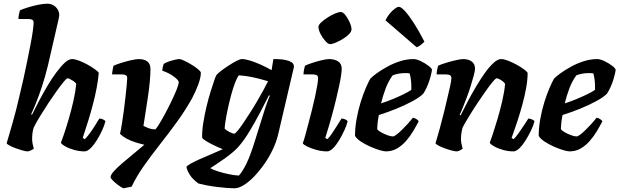

<svg xmlns="http://www.w3.org/2000/svg" viewBox="-20 -820 3355 1040"><path d="M131 0Q120 0 102 -5Q84 -10 65 -17Q46 -24 32 -31.5Q18 -39 16 -44Q21 -61 29.5 -90Q38 -119 48 -154Q58 -189 67 -224Q76 -259 82 -286Q95 -338 106.5 -390.5Q118 -443 128 -492Q138 -541 146 -582.5Q154 -624 158 -654Q162 -684 162 -697Q162 -709 154.5 -713Q147 -717 134 -717H80Q80 -731 83 -744Q86 -757 88 -764Q103 -771 130 -779.5Q157 -788 186.5 -794Q216 -800 236 -800Q264 -800 282.5 -781.5Q301 -763 301 -737Q301 -733 297.5 -716.5Q294 -700 287 -671L240 -467Q225 -405 207.5 -352Q190 -299 174.5 -261Q159 -223 149 -202L153 -198Q170 -233 191.5 -273.5Q213 -314 236.5 -354Q260 -394 284.5 -427Q309 -460 330.5 -480Q352 -500 370 -500Q386 -500 409.5 -491Q433 -482 456 -469Q479 -456 496 -443.5Q513 -431 515 -425Q512 -388 503.5 -343.5Q495 -299 483 -253.5Q471 -208 459 -169.5Q447 -131 438.5 -105Q430 -79 428 -73L439 -66Q450 -76 464.5 -95.5Q479 -115 493.5 -138Q508 -161 518 -178Q528 -178 538.5 -173Q549 -168 551 -163Q546 -142 533.5 -114.5Q521 -87 504.5 -60.5Q488 -34 470.5 -17Q453 0 438 0Q410 0 381.5 -8Q353 -16 333 -27.5Q313 -39 310 -47Q315 -59 326.5 -93Q338 -127 352 -174.5Q366 -222 377.5 -272.5Q389 -323 393 -366Q387 -375 377 -381.5Q367 -388 358.5 -392Q350 -396 346 -396Q341 -396 325.5 -377.5Q310 -359 288.5 -329Q267 -299 243.5 -263.5Q220 -228 198.5 -193Q177 -158 163 -130Q158 -115 156 -99.5Q154 -84 154 -67Q154 -55 156.5 -42Q159 -29 163 -15Q157 -10 147.5 -5.5Q138 -1 131 0Z M648 200Q632 192 616 179.5Q600 167 589.5 156Q579 145 579 140Q579 128 595.5 109Q612 90 639.5 66.5Q667 43 698.5 17Q730 -9 762 -36Q736 -42 711 -50Q686 -58 665 -69.5Q644 -81 630 -95Q635 -116 640.5 -150Q646 -184 651 -222.5Q656 -261 660 -297.5Q664 -334 666.5 -360.5Q669 -387 669 -396Q669 -409 661 -413Q653 -417 639 -417H587Q587 -422 588.5 -432Q590 -442 592 -451.5Q594 -461 595 -464Q610 -471 637 -479.5Q664 -488 691 -494Q718 -500 732 -500Q761 -500 778 -487Q795 -474 795 -446Q795 -416 791 -374Q787 -332 780 -287Q773 -242 767 -202.5Q761 -163 757 -138Q767 -133 779 -128Q791 -123 802 -121Q813 -119 820 -119Q824 -119 838 -141Q852 -163 870.5 -197Q889 -231 907 -268Q925 -305 936.5 -334Q948 -363 948 -375Q948 -381 940.5 -389Q933 -397 920 -406.5Q907 -416 891 -424Q875 -432 859 -437Q859 -445 862 -458Q865 -471 867 -474Q875 -480 892 -486Q909 -492 926 -496Q943 -500 950 -500Q960 -500 978.5 -491Q997 -482 1018 -469.5Q1039 -457 1053.5 -444.5Q1068 -432 1068 -426Q1068 -400 1053.5 -361Q1039 -322 1019 -285Q983 -221 938 -159Q893 -97 846.5 -38Q800 21 759.5 78.5Q719 136 693 191Z M1249 200Q1233 200 1208 198Q1183 196 1154.5 192.5Q1126 189 1100 184Q1074 179 1055 174Q1022 150 1007 125Q992 100 990 85Q992 78 1011.5 67Q1031 56 1060 43Q1089 30 1122.5 16Q1156 2 1187 -12Q1164 -21 1139 -33Q1114 -45 1095.5 -56.5Q1077 -68 1075 -75Q1074 -110 1081 -154Q1088 -198 1098.5 -242Q1109 -286 1120.5 -323Q1132 -360 1140.5 -384.5Q1149 -409 1152 -413Q1158 -421 1176 -435Q1194 -449 1217 -464Q1240 -479 1260 -489.5Q1280 -500 1290 -500Q1309 -500 1336 -491.5Q1363 -483 1393 -469.5Q1423 -456 1451 -440L1461 -500Q1471 -500 1489 -499.5Q1507 -499 1526.5 -495Q1546 -491 1559 -483Q1572 -475 1572 -460Q1572 -457 1571.5 -454Q1571 -451 1570 -448L1486 -89Q1477 -52 1458 -11.5Q1439 29 1413 66.5Q1387 104 1358.5 134Q1330 164 1301.5 182Q1273 200 1249 200ZM1274 131Q1294 109 1314.5 67Q1335 25 1357 -45L1416 -233Q1425 -258 1431.5 -276.5Q1438 -295 1442 -301L1437 -304Q1415 -260 1388 -209Q1361 -158 1333.5 -112Q1306 -66 1280 -35Q1266 -17 1245 1Q1224 19 1200.5 36Q1177 53 1155.5 67Q1134 81 1119 91Q1132 99 1160 108Q1188 117 1219.5 123.5Q1251 130 1274 131ZM1249 -96Q1254 -96 1267 -111.5Q1280 -127 1297.5 -153Q1315 -179 1335 -210Q1355 -241 1373.5 -273Q1392 -305 1407.5 -333Q1423 -361 1432 -380Q1382 -395 1345 -402.5Q1308 -410 1274 -412Q1264 -400 1253 -371Q1242 -342 1232 -305Q1222 -268 1214 -230.5Q1206 -193 1201.5 -164Q1197 -135 1197 -123Q1207 -113 1224 -104.5Q1241 -96 1249 -96Z M1752 0Q1723 0 1694 -8Q1665 -16 1644 -26.5Q1623 -37 1620 -44Q1626 -59 1633.5 -87Q1641 -115 1650.5 -150.5Q1660 -186 1669.5 -223.5Q1679 -261 1686.5 -296Q1694 -331 1698.5 -357.5Q1703 -384 1703 -397Q1703 -409 1695 -413Q1687 -417 1673 -417H1624Q1624 -430 1627 -443.5Q1630 -457 1632 -464Q1646 -471 1672 -479.5Q1698 -488 1723.5 -494Q1749 -500 1762 -500Q1793 -500 1812 -487Q1831 -474 1831 -448Q1831 -436 1828 -414Q1825 -392 1818 -359.5Q1811 -327 1801 -284.5Q1791 -242 1776.5 -189.5Q1762 -137 1742 -73L1753 -66Q1764 -76 1777.5 -96Q1791 -116 1805.5 -139Q1820 -162 1830 -178Q1840 -178 1850.5 -173Q1861 -168 1863 -163Q1858 -142 1845.5 -114.5Q1833 -87 1817 -60.5Q1801 -34 1784 -17Q1767 0 1752 0ZM1768 -581Q1757 -581 1742 -598Q1727 -615 1716 -636.5Q1705 -658 1705 -674Q1705 -685 1719.5 -698.5Q1734 -712 1755 -725.5Q1776 -739 1795.5 -747Q1815 -755 1826 -755Q1838 -755 1851.5 -737.5Q1865 -720 1874.5 -698Q1884 -676 1884 -661Q1884 -649 1870.5 -635Q1857 -621 1837 -609Q1817 -597 1798.5 -589Q1780 -581 1768 -581Z M2070 0Q2059 0 2035.5 -7Q2012 -14 1985 -26Q1958 -38 1935 -53Q1912 -68 1903 -84Q1903 -128 1911.5 -175.5Q1920 -223 1933.5 -266.5Q1947 -310 1961.5 -343.5Q1976 -377 1986 -394Q1996 -405 2020 -422.5Q2044 -440 2076.5 -458Q2109 -476 2146 -488Q2183 -500 2220 -500Q2236 -500 2259 -489Q2282 -478 2300.5 -464Q2319 -450 2320 -441Q2317 -421 2309.5 -395.5Q2302 -370 2292 -348Q2282 -326 2273 -313Q2255 -294 2214.5 -272Q2174 -250 2125.5 -230.5Q2077 -211 2032 -197Q2026 -164 2025 -150.5Q2024 -137 2023 -120Q2029 -112 2045 -103Q2061 -94 2079 -87.5Q2097 -81 2108 -81Q2115 -81 2127.5 -90.5Q2140 -100 2156 -115.5Q2172 -131 2187.5 -148Q2203 -165 2216 -182Q2225 -182 2235.5 -175Q2246 -168 2248 -163Q2235 -138 2218 -109.5Q2201 -81 2179 -56Q2157 -31 2130 -15.5Q2103 0 2070 0ZM2044 -260Q2078 -271 2108 -283.5Q2138 -296 2164 -308.5Q2190 -321 2208 -333Q2208 -338 2208 -343.5Q2208 -349 2208 -354Q2208 -372 2205.5 -390Q2203 -408 2199 -422Q2192 -424 2186 -424Q2180 -424 2173 -424Q2156 -424 2139 -421Q2122 -418 2107 -412Q2084 -381 2069 -341Q2054 -301 2044 -260ZM2237 -564 2068 -710Q2077 -729 2090.5 -745.5Q2104 -762 2118 -772.5Q2132 -783 2140 -783Q2153 -783 2174.5 -759Q2196 -735 2223 -693Q2250 -651 2279 -594Q2273 -588 2261.5 -578.5Q2250 -569 2237 -564Z M2455 0Q2444 0 2425.5 -5Q2407 -10 2388 -17Q2369 -24 2355 -31.5Q2341 -39 2339 -44Q2349 -76 2362 -123.5Q2375 -171 2388 -224Q2401 -277 2411 -322Q2415 -340 2418.5 -354.5Q2422 -369 2423.5 -380.5Q2425 -392 2425 -397Q2425 -408 2417.5 -412.5Q2410 -417 2394 -417H2345Q2345 -429 2348 -442.5Q2351 -456 2353 -464Q2368 -471 2395.5 -479.5Q2423 -488 2449.5 -494Q2476 -500 2489 -500Q2517 -500 2535 -487Q2553 -474 2553 -448Q2553 -436 2546 -410Q2539 -384 2529 -352Q2519 -320 2507 -288.5Q2495 -257 2485 -232.5Q2475 -208 2470 -199L2475 -195Q2492 -230 2513.5 -270.5Q2535 -311 2559 -351.5Q2583 -392 2607 -425.5Q2631 -459 2653.5 -479.5Q2676 -500 2694 -500Q2710 -500 2733 -491Q2756 -482 2779.5 -469Q2803 -456 2819.5 -443.5Q2836 -431 2838 -425Q2838 -388 2830 -343.5Q2822 -299 2809.5 -253.5Q2797 -208 2784.5 -169.5Q2772 -131 2762.5 -105Q2753 -79 2751 -73L2762 -66Q2773 -76 2787.5 -96.5Q2802 -117 2817 -139.5Q2832 -162 2842 -178Q2851 -178 2862 -173Q2873 -168 2875 -163Q2870 -142 2857 -114.5Q2844 -87 2827.5 -60.5Q2811 -34 2793.5 -17Q2776 0 2761 0Q2733 0 2704.5 -8Q2676 -16 2656 -27.5Q2636 -39 2633 -47Q2638 -60 2649.5 -94.5Q2661 -129 2675 -176Q2689 -223 2700.5 -273Q2712 -323 2716 -366Q2709 -376 2699.5 -382.5Q2690 -389 2682 -392.5Q2674 -396 2670 -396Q2665 -396 2649 -377Q2633 -358 2611.5 -327.5Q2590 -297 2566 -261Q2542 -225 2521 -190.5Q2500 -156 2486 -130Q2482 -116 2479.5 -100.5Q2477 -85 2477 -69Q2477 -55 2479.5 -41.5Q2482 -28 2486 -15Q2480 -10 2471.5 -5.5Q2463 -1 2455 0Z M3065 0Q3054 0 3030.5 -7Q3007 -14 2980 -26Q2953 -38 2930 -53Q2907 -68 2898 -84Q2898 -128 2906.5 -175.5Q2915 -223 2928.5 -266.5Q2942 -310 2956.5 -343.5Q2971 -377 2981 -394Q2991 -405 3015 -422.5Q3039 -440 3071.5 -458Q3104 -476 3141 -488Q3178 -500 3215 -500Q3231 -500 3254 -489Q3277 -478 3295.5 -464Q3314 -450 3315 -441Q3312 -421 3304.5 -395.5Q3297 -370 3287 -348Q3277 -326 3268 -313Q3250 -294 3209.5 -272Q3169 -250 3120.5 -230.5Q3072 -211 3027 -197Q3021 -164 3020 -150.5Q3019 -137 3018 -120Q3024 -112 3040 -103Q3056 -94 3074 -87.5Q3092 -81 3103 -81Q3110 -81 3122.5 -90.5Q3135 -100 3151 -115.5Q3167 -131 3182.5 -148Q3198 -165 3211 -182Q3220 -182 3230.5 -175Q3241 -168 3243 -163Q3230 -138 3213 -109.5Q3196 -81 3174 -56Q3152 -31 3125 -15.5Q3098 0 3065 0ZM3039 -260Q3073 -271 3103 -283.5Q3133 -296 3159 -308.5Q3185 -321 3203 -333Q3203 -338 3203 -343.5Q3203 -349 3203 -354Q3203 -372 3200.5 -390Q3198 -408 3194 -422Q3187 -424 3181 -424Q3175 -424 3168 -424Q3151 -424 3134 -421Q3117 -418 3102 -412Q3079 -381 3064 -341Q3049 -301 3039 -260Z"/></svg>

Font: Texturina Medium 12pt ExtraBold
Style: Italic
Weight: 800
Italic angle: -11°
Version: Version 1.002